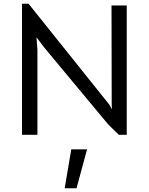

<svg xmlns="http://www.w3.org/2000/svg" viewBox="-20 -716 791 1021"><path d="M97 -696H132L561 -160L575 -135L574 -163L573 -687H654V1H612L554 -56L213 -466L174 -518L179 -452V1H97ZM359 78H443L387 285H324Z"/></svg>

Font: Bellota Text
Style: Bold
Weight: 700
Designer: Kemie Guaida
Foundry: Kemie Guaida
Version: Version 4.001